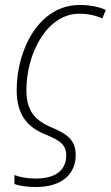

<svg xmlns="http://www.w3.org/2000/svg" viewBox="-20 -559 445 771"><path d="M124 192C229 192 284 140 284 63C284 2 246 -23 188 -47C118 -76 86 -116 86 -198C86 -342 167 -504 299 -504C332 -504 365 -497 391 -485L405 -519C377 -532 340 -539 300 -539C137 -539 47 -361 47 -197C47 -95 92 -47 167 -17C221 5 246 23 246 65C246 112 218 158 123 158C88 158 59 152 38 144V180C57 187 87 192 124 192Z"/></svg>

Font: Noto Sans SemiCondensed ExtraLight
Style: Italic
Weight: 200
Width: 4
Italic angle: -12°
Designer: Monotype Design Team
Foundry: Monotype Imaging Inc.
Version: Version 2.013